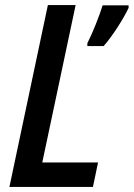

<svg xmlns="http://www.w3.org/2000/svg" viewBox="-20 -734 525 754"><path d="M168 -714H277L146 -96H365L345 0H17ZM323 -564Q340 -598 356.5 -639.5Q373 -681 383 -713H485V-703Q470 -671 442 -627.5Q414 -584 387 -553H323Z"/></svg>

Font: Noto Sans UI NarrowMedium
Style: Italic
Weight: 500
Width: 4
Italic angle: -12°
Designer: Monotype Design Team
Foundry: Monotype Imaging Inc.
Version: Version 1.001